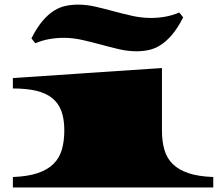

<svg xmlns="http://www.w3.org/2000/svg" viewBox="-20 -824 965 844"><path d="M118.2 -655.3Q142.1 -702.6 167 -731.9Q191.9 -761.2 217.5 -777.1Q243.2 -793 269.5 -798.3Q295.9 -803.7 322.8 -803.7Q361.3 -803.7 400.9 -794.4Q440.4 -785.2 480.7 -774.2Q521 -763.2 561.8 -754.2Q602.5 -745.1 643.6 -745.1Q674.8 -745.1 705.8 -750.5Q736.8 -755.9 768.1 -769L785.2 -747.6Q760.7 -699.7 735.8 -670.7Q710.9 -641.6 685.3 -625.5Q659.7 -609.4 633.3 -604Q606.9 -598.6 580.1 -598.6Q541.5 -598.6 502.2 -607.9Q462.9 -617.2 422.6 -628.2Q382.3 -639.2 341.6 -648.4Q300.8 -657.7 259.8 -657.7Q228.5 -657.7 197.5 -652.3Q166.5 -647 135.3 -633.8ZM36.6 -45.9Q102.1 -48.3 145.5 -63Q189 -77.6 215.1 -103.5Q241.2 -129.4 252 -166.5Q262.7 -203.6 262.7 -251.5Q262.7 -300.3 250 -335.2Q237.3 -370.1 210 -392.3Q182.6 -414.6 139.9 -424.8Q97.2 -435.1 36.6 -435.1V-481L691.9 -524.9V-251.5Q691.9 -203.6 702.4 -166.5Q712.9 -129.4 738.8 -103.5Q764.6 -77.6 808.1 -63Q851.6 -48.3 917.5 -45.9V0H36.6Z"/></svg>

Font: Asset
Style: Regular
Weight: 400
Designer: Riccardo De Franceschi
Foundry: Sorkin Type Co.
Version: Version 1.001